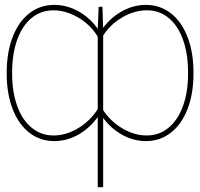

<svg xmlns="http://www.w3.org/2000/svg" viewBox="-20 -574 831 797"><path d="M385.7 -450.2 389.6 -545.9H405.3L408.2 -449.2V203.1H385.7ZM7.8 -271.5Q7.8 -356.9 32.7 -420.9Q57.6 -484.9 102.3 -519.3Q147 -553.7 205.1 -553.7Q260.3 -553.7 310.1 -524.4Q359.9 -495.1 392.6 -444.3V-98.6Q359.4 -47.4 309.8 -17.8Q260.3 11.7 205.1 11.7Q147 11.7 102.3 -22.7Q57.6 -57.1 32.7 -120.8Q7.8 -184.6 7.8 -269.5ZM30.3 -269.5Q30.3 -191.4 51.8 -133.1Q73.2 -74.7 112.1 -43.2Q150.9 -11.7 202.1 -11.7Q253.9 -11.7 304.2 -41.7Q354.5 -71.8 385.7 -121.1V-421.9Q366.2 -454.6 336.2 -479.2Q306.2 -503.9 271.2 -517.6Q236.3 -531.2 202.1 -531.2Q149.9 -531.2 111.3 -499.5Q72.8 -467.8 51.5 -409.2Q30.3 -350.6 30.3 -271.5ZM783.2 -269.5Q783.2 -184.6 758.3 -120.8Q733.4 -57.1 688.7 -22.7Q644 11.7 585.9 11.7Q531.2 11.7 481.4 -17.8Q431.6 -47.4 398.4 -98.6V-444.3Q431.2 -495.1 481.2 -524.4Q531.2 -553.7 585.9 -553.7Q644 -553.7 688.7 -519.3Q733.4 -484.9 758.3 -420.9Q783.2 -356.9 783.2 -271.5ZM760.7 -271.5Q760.7 -350.1 739.7 -408.9Q718.8 -467.8 680.2 -499.5Q641.6 -531.2 589.8 -531.2Q537.1 -531.2 486.3 -501.2Q435.5 -471.2 405.3 -421.9V-121.1Q436.5 -71.8 486.8 -41.7Q537.1 -11.7 588.9 -11.7Q640.1 -11.7 679 -43.2Q717.8 -74.7 739.3 -133.1Q760.7 -191.4 760.7 -269.5Z"/></svg>

Font: Intratopia Thin
Style: Regular
Weight: 100
Designer: Rasmus Andersson
Foundry: rsms
Version: Version 3.000;Glyphs 3.2.3 (3260)